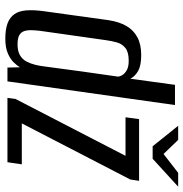

<svg xmlns="http://www.w3.org/2000/svg" viewBox="-4 -678 690 722"><g transform="rotate(90 341.0 -317.0)"><path d="M126 8Q90 8 67.5 -0.5Q45 -9 33 -26.5Q21 -44 19 -71.5Q17 -99 22 -136L56 -381Q62 -420 77.5 -447Q93 -474 120 -488.5Q147 -503 187 -503Q227 -503 247.5 -491Q268 -479 276 -462L299 -630H375L286 0H234L233 -47Q226 -35 213.5 -22.5Q201 -10 179.5 -1Q158 8 126 8ZM147 -38Q172 -38 187.5 -47Q203 -56 211 -71Q219 -86 223.5 -104Q228 -122 230 -140Q239 -209 248.5 -278Q258 -347 268 -415Q268 -423 262 -432.5Q256 -442 243.5 -449Q231 -456 208 -456Q176 -456 160.5 -443.5Q145 -431 139.5 -411.5Q134 -392 131 -370L96 -123Q94 -106 93.5 -90.5Q93 -75 97 -63Q101 -51 112.5 -44.5Q124 -38 147 -38ZM348 0 352 -30 566 -444H421L428 -495H660L655 -462L444 -54H598L590 0ZM530 -546 453 -642H506L559 -587L630 -642H682L577 -546Z"/></g></svg>

Font: Alumni Sans Thin Medium
Style: Italic
Weight: 500
Italic angle: -8°
Version: Version 1.016